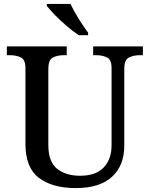

<svg xmlns="http://www.w3.org/2000/svg" viewBox="-20 -951 765 981"><path d="M367 10Q248 10 179 -42Q110 -94 110 -216V-603Q110 -646 86.5 -657.5Q63 -669 31 -669H15V-714H321V-669H306Q273 -669 250 -657Q227 -645 227 -599V-210Q227 -124 272 -88.5Q317 -53 389 -53Q470 -53 510 -95.5Q550 -138 550 -208V-603Q550 -646 527 -657.5Q504 -669 472 -669H456V-714H710V-669H694Q662 -669 638.5 -657Q615 -645 615 -599V-206Q615 -106 552.5 -48Q490 10 367 10ZM383 -771Q355 -789 321.5 -817.5Q288 -846 260 -875Q232 -904 219 -921V-931H340Q356 -897 382 -855Q408 -813 430 -784V-771Z"/></svg>

Font: Noto Serif Sinhala Medium
Style: Regular
Weight: 500
Designer: Jelle Bosma - Monotype Design Team
Foundry: Monotype Imaging Inc.
Version: Version 2.007; ttfautohint (v1.8.4.7-5d5b)